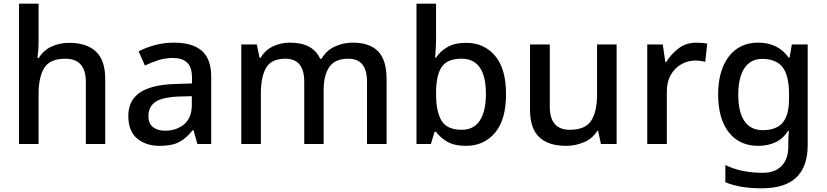

<svg xmlns="http://www.w3.org/2000/svg" viewBox="-20 -780 4478 1040"><path d="M189 -557Q189 -531 187 -506.5Q185 -482 183 -466H190Q216 -508 259.5 -528Q303 -548 354 -548Q449 -548 499.5 -501Q550 -454 550 -351V0H445V-336Q445 -462 334 -462Q251 -462 220 -412.5Q189 -363 189 -271V0H83V-760H189Z M922 -549Q1023 -549 1073.5 -504.5Q1124 -460 1124 -365V0H1049L1028 -75H1024Q989 -31 950.5 -10.5Q912 10 844 10Q771 10 723 -29.5Q675 -69 675 -153Q675 -235 737 -278Q799 -321 928 -325L1020 -328V-358Q1020 -417 993 -441.5Q966 -466 917 -466Q876 -466 838 -454Q800 -442 765 -425L731 -502Q769 -522 818.5 -535.5Q868 -549 922 -549ZM947 -257Q855 -253 819.5 -226.5Q784 -200 784 -152Q784 -110 809 -91Q834 -72 874 -72Q936 -72 977.5 -107Q1019 -142 1019 -212V-259Z M1891 -549Q1982 -549 2028 -502Q2074 -455 2074 -351V0H1968V-337Q1968 -462 1867 -462Q1795 -462 1764 -417.5Q1733 -373 1733 -290V0H1628V-337Q1628 -462 1526 -462Q1450 -462 1421.5 -413Q1393 -364 1393 -272V0H1287V-539H1371L1386 -467H1392Q1416 -509 1459 -529Q1502 -549 1550 -549Q1675 -549 1714 -462H1722Q1748 -507 1794 -528Q1840 -549 1891 -549Z M2342 -577Q2342 -544 2340 -514Q2338 -484 2337 -468H2342Q2364 -502 2403.5 -525Q2443 -548 2505 -548Q2602 -548 2661.5 -478Q2721 -408 2721 -270Q2721 -131 2661 -60.5Q2601 10 2504 10Q2441 10 2402.5 -12.5Q2364 -35 2342 -66H2334L2314 0H2236V-760H2342ZM2480 -462Q2402 -462 2372 -416.5Q2342 -371 2342 -277V-269Q2342 -176 2371.5 -126.5Q2401 -77 2482 -77Q2546 -77 2579 -127Q2612 -177 2612 -271Q2612 -462 2480 -462Z M3320 -539V0H3235L3220 -71H3215Q3189 -29 3143 -9.5Q3097 10 3046 10Q2951 10 2901 -37Q2851 -84 2851 -186V-539H2958V-202Q2958 -77 3067 -77Q3150 -77 3182 -126Q3214 -175 3214 -266V-539Z M3752 -549Q3766 -549 3782.5 -547.5Q3799 -546 3811 -544L3800 -445Q3774 -452 3746 -452Q3706 -452 3670.5 -432Q3635 -412 3613.5 -374.5Q3592 -337 3592 -284V0H3486V-539H3570L3584 -443H3588Q3614 -486 3655 -517.5Q3696 -549 3752 -549Z M4087 -549Q4194 -549 4252 -468H4257L4269 -539H4355V7Q4355 122 4293.5 181Q4232 240 4106 240Q4047 240 3998.5 232Q3950 224 3909 207V114Q3995 156 4112 156Q4178 156 4214 118.5Q4250 81 4250 13V-5Q4250 -18 4251 -39Q4252 -60 4253 -71H4249Q4222 -29 4181 -9.5Q4140 10 4087 10Q3985 10 3927.5 -63.5Q3870 -137 3870 -268Q3870 -398 3927.5 -473.5Q3985 -549 4087 -549ZM4109 -461Q4046 -461 4012.5 -411Q3979 -361 3979 -267Q3979 -173 4012.5 -124Q4046 -75 4111 -75Q4185 -75 4219.5 -115.5Q4254 -156 4254 -248V-268Q4254 -371 4219 -416Q4184 -461 4109 -461Z"/></svg>

Font: Noto Sans Medium
Style: Regular
Weight: 500
Designer: Monotype Design Team
Foundry: Monotype Imaging Inc.
Version: Version 2.007